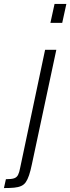

<svg xmlns="http://www.w3.org/2000/svg" viewBox="-116 -763 357 975"><path d="M140 -647 161 -743H221L200 -647ZM-96 192 -86 147Q-58 147 -44.5 142.5Q-31 138 -24.5 125.5Q-18 113 -14 91L113 -510H170L46 71Q39 105 31.5 127Q24 149 15 162Q6 175 -8.5 181.5Q-23 188 -44 190Q-65 192 -96 192Z"/></svg>

Font: Saira Condensed Light
Style: Italic
Weight: 300
Width: 3
Italic angle: -12°
Designer: Hector Gatti with collaboration of the Omnibus-Type team
Foundry: Omnibus-Type
Version: Version 1.101